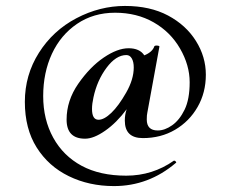

<svg xmlns="http://www.w3.org/2000/svg" viewBox="-20 -523 769 649"><path d="M291 -154.8Q291 -118.2 313 -118.2Q332 -118.2 356.4 -141.6Q380.9 -165 406.5 -210Q432.1 -254.9 432.1 -294.9Q432.1 -314 425.5 -325.4Q418.9 -336.9 407.2 -336.9Q372.1 -336.9 340.1 -293.9Q308.1 -251 295.9 -193.8Q291 -171.9 291 -154.8ZM567.9 20H568.8Q571.8 20 574.5 23.4Q577.1 26.9 574.2 27.8Q482.4 106 365.2 106Q281.2 106 212.6 72.5Q144 39.1 104 -24.4Q64 -87.9 64 -178.7Q64 -269.5 111.6 -344.7Q159.2 -419.9 238.3 -461.4Q317.4 -502.9 402.3 -502.9Q487.3 -502.9 548.1 -470.5Q608.9 -438 642.3 -384.5Q675.8 -331.1 675.8 -270.5Q675.8 -210 647.9 -161.4Q620.1 -112.8 572 -84.5Q523.9 -56.2 462.9 -56.2Q401.9 -56.2 401.9 -115.2Q401.9 -136.2 408.2 -153.8Q374 -107.9 335.4 -81.1Q296.9 -54.2 267.6 -54.2Q205.1 -54.2 205.1 -118.7Q205.1 -183.1 244.6 -240Q284.2 -296.9 330.6 -328.4Q377 -359.9 414.6 -359.9Q452.1 -359.9 467.8 -335.9Q495.6 -347.2 502 -367.2Q503.9 -369.1 510 -369.1Q516.1 -369.1 519 -366.2L478 -142.1Q476.1 -134.3 476.1 -119.1Q476.1 -82 513.2 -82Q537.1 -82 562 -99.6Q586.9 -117.2 604 -152.3Q621.1 -187.5 621.1 -245.1Q621.1 -302.7 588.6 -358.9Q556.2 -415 499.3 -447.5Q442.4 -480 369.1 -480Q295.9 -480 240.5 -442.4Q185.1 -404.8 155.5 -341.1Q126 -277.3 126 -198.2Q126 -119.1 159.9 -57.6Q193.8 3.9 255.9 37.4Q317.9 70.8 406.7 70.8Q495.6 70.8 567.9 20Z"/></svg>

Font: Cormorant-Bold
Style: Bold
Weight: 700
Designer: Christian Thalmann (Catharsis Fonts)
Version: Version 3.000